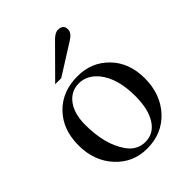

<svg xmlns="http://www.w3.org/2000/svg" viewBox="-198 -782 897 897"><g transform="rotate(-45 250.0 -334.0)"><path d="M154 -507 301 -655Q324 -678 343 -678Q378 -678 378 -646Q378 -623 348 -604L194 -507ZM470 -231Q470 -126 407.5 -58Q345 10 245 10Q153 10 91 -57.5Q29 -125 29 -228Q29 -332 91 -396Q153 -460 254 -460Q347 -460 408.5 -396.5Q470 -333 470 -231ZM380 -204Q380 -318 330 -382Q290 -432 235 -432Q183 -432 151 -389.5Q119 -347 119 -273Q119 -145 172 -68Q206 -18 262 -18Q317 -18 348.5 -67.5Q380 -117 380 -204Z"/></g></svg>

Font: STIX Math
Style: Regular
Weight: 400
Designer: MicroPress Inc., with final additions and corrections provided by Coen Hoffman, Elsevier (retired)
Version: Version 1.1.1